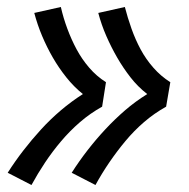

<svg xmlns="http://www.w3.org/2000/svg" viewBox="-20 -610 540 549"><path d="M253 -81 185 -116Q206 -149 230 -180Q254 -211 281 -240Q308 -269 337.5 -294.5Q367 -320 401 -341Q374 -362 353 -389Q332 -416 315 -445.5Q298 -475 284 -507Q270 -539 261 -573L337 -590Q345 -559 356 -528Q367 -497 382 -469Q397 -441 418.5 -416.5Q440 -392 467 -375L455 -305Q421 -286 392 -261Q363 -236 338.5 -206.5Q314 -177 292.5 -145.5Q271 -114 253 -81ZM70 -81 2 -116Q23 -149 47 -180Q71 -211 97.5 -240Q124 -269 154 -294.5Q184 -320 217 -341Q191 -362 169.5 -389Q148 -416 131 -445.5Q114 -475 100.5 -507Q87 -539 78 -573L154 -590Q161 -559 172.5 -528Q184 -497 199 -469Q214 -441 235 -416.5Q256 -392 283 -375L272 -305Q238 -286 209 -261Q180 -236 155 -206.5Q130 -177 109 -145.5Q88 -114 70 -81Z"/></svg>

Font: Iosevka Slab Medium Oblique
Style: Regular
Weight: 500
Italic angle: -9°
Monospace: yes
Designer: Belleve Invis
Foundry: Belleve Invis
Version: Version 11.1.1; ttfautohint (v1.8.3)